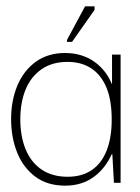

<svg xmlns="http://www.w3.org/2000/svg" viewBox="-20 -576 440 605"><path d="M185 9Q129 9 91 -19.5Q53 -48 34 -95.5Q15 -143 15 -200Q15 -260 35 -307Q55 -354 93 -381.5Q131 -409 185 -409Q212 -409 235 -402Q258 -395 276.5 -382Q295 -369 309 -351.5Q323 -334 332 -312H333V-404H360V0H339L334 -90H332Q322 -68 308 -50Q294 -32 275.5 -18.5Q257 -5 234.5 2Q212 9 185 9ZM193 -19Q238 -19 269 -40Q300 -61 316 -101.5Q332 -142 332 -199Q332 -261 315 -301Q298 -341 267 -361Q236 -381 193 -381Q144 -381 110.5 -357.5Q77 -334 60.5 -293.5Q44 -253 44 -200Q44 -146 61 -105Q78 -64 111.5 -41.5Q145 -19 193 -19ZM207 -444H191V-450L248 -556H278V-545Z"/></svg>

Font: Darker Grotesque Light Light
Style: Regular
Weight: 300
Version: Version 1.000;gftools[0.9.28]